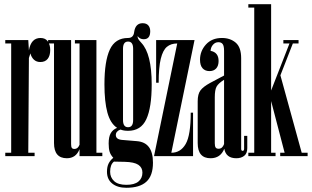

<svg xmlns="http://www.w3.org/2000/svg" viewBox="-20 -740 1478 910"><path d="M218 -503Q218 -476 206 -461Q194 -446 171 -446Q153 -446 141 -457Q129 -468 124 -487L117 -465L114 -16H144V0H5V-16H33V-534H5V-550H114L117 -501Q127 -560 172 -560Q195 -560 206.5 -544Q218 -528 218 -503Z M465 -16V0H357V-33Q340 10 297 10Q236 10 236 -62V-534H208V-550H317V-57Q317 -44 320.5 -39Q324 -34 333 -34Q349 -34 357 -54V-534H335V-550H437V-16Z M705 31Q705 93 673.5 121.5Q642 150 579 150Q537 150 512 130Q487 110 487 74Q487 50 495 34.5Q503 19 517 8Q504 -6 499.5 -21Q495 -36 495 -60Q495 -92 505 -109Q515 -126 535 -134Q503 -155 489 -206.5Q475 -258 475 -340Q475 -450 500.5 -505Q526 -560 587 -560Q613 -560 616 -589Q622 -630 656 -630Q674 -630 683 -619.5Q692 -609 692 -592Q692 -554 661 -554Q643 -554 632 -569Q632 -561 635.5 -555Q639 -549 650 -537Q699 -485 699 -340Q699 -230 673.5 -175Q648 -120 587 -120Q566 -120 551 -126Q529 -118 529 -100Q529 -80 557 -77L629 -71Q705 -65 705 31ZM563 -171Q563 -137 587 -137Q611 -137 611 -171V-509Q611 -543 587 -543Q563 -543 563 -509ZM655 78Q655 54 635.5 41Q616 28 571 27L520 26Q502 40 502 74Q502 101 521 118.5Q540 136 579 136Q617 136 636 120.5Q655 105 655 78Z M732 -348H720V-550H902L792 -16Q836 -16 860 -57.5Q884 -99 884 -206H895V0H710L820 -534Q790 -534 771 -518Q752 -502 742 -461.5Q732 -421 732 -348Z M1152 -96V-38Q1152 -13 1137.5 -1.5Q1123 10 1100 10Q1051 10 1043 -35Q1025 10 978 10Q917 10 917 -62V-260Q917 -294 930 -311.5Q943 -329 976 -347L1042 -382V-499Q1042 -522 1035.5 -531Q1029 -540 1015 -540Q1000 -540 989.5 -528Q979 -516 978 -499Q1016 -492 1016 -451Q1016 -428 1004.5 -415.5Q993 -403 973 -403Q952 -403 940 -416.5Q928 -430 928 -457Q928 -498 956 -529Q984 -560 1032 -560Q1071 -560 1097 -538Q1123 -516 1123 -464V-35Q1123 -25 1130 -25Q1137 -25 1137 -35V-96ZM1042 -57V-362Q1015 -345 1006.5 -329.5Q998 -314 998 -279V-61Q998 -47 1002 -41Q1006 -35 1016 -35Q1034 -35 1042 -57Z M1438 -16V0H1308V-16H1329L1265 -261V-16H1286V0H1157V-16H1185V-704H1157V-720H1265V-311L1352 -534H1323V-550H1395V-534H1368L1309 -383L1410 -16Z"/></svg>

Font: FFF_Magyar-Nemzet Bold
Style: Regular
Weight: 700
Width: 2
Designer: bBox Type GmbH
Foundry: bBox Type GmbH
Version: Version 0.004